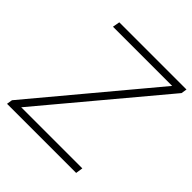

<svg xmlns="http://www.w3.org/2000/svg" viewBox="-188 -846 988 988"><g transform="rotate(45 306.0 -352.5)"><path d="M11 0 16 -31 566 -689V-666H116L123 -705H612L607 -674L56 -16V-39H520L514 0Z"/></g></svg>

Font: Nunito Sans 12pt ExtraLight
Style: Italic
Weight: 200
Italic angle: -9°
Designer: Vernon Adams
Foundry: Vernon Adams
Version: Version 3.101;gftools[0.9.27]